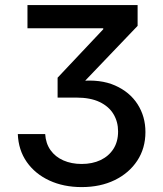

<svg xmlns="http://www.w3.org/2000/svg" viewBox="-20 -556 659 778"><path d="M311 202.1Q237.8 202.1 180.2 175.5Q122.6 148.9 88.6 100.6Q54.7 52.2 52.2 -12.7H163.1Q165.5 25.4 184.8 52.5Q204.1 79.6 236.8 94Q269.5 108.4 311 108.4Q354 108.4 387.2 92.8Q420.4 77.1 439.5 47.6Q458.5 18.1 458.5 -23.4Q458.5 -62.5 439.9 -93.5Q421.4 -124.5 383.8 -142.6Q346.2 -160.6 288.6 -160.6H213.4V-241.2L398.4 -437.5V-441.4H91.3V-535.6H537.6V-451.2L303.2 -206.1V-227.5Q386.7 -235.8 446 -209.7Q505.4 -183.6 537.4 -133.8Q569.3 -84 569.3 -21Q569.3 44.9 536.1 95.2Q502.9 145.5 444.8 173.8Q386.7 202.1 311 202.1Z"/></svg>

Font: Inter 20pt Medium
Style: Regular
Weight: 500
Version: Version 4.001;git-66647c0bb